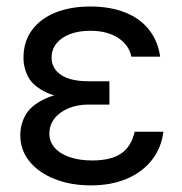

<svg xmlns="http://www.w3.org/2000/svg" viewBox="-20 -557 556 587"><path d="M314.5 -276.4V-237.3H251Q215.8 -237.3 188.5 -225.6Q161.1 -213.9 146 -193.8Q130.9 -173.8 130.9 -148.4Q130.9 -124 147 -105.5Q163.1 -86.9 192.9 -76.7Q222.7 -66.4 261.7 -66.4Q319.3 -66.4 350.6 -87.9Q381.8 -109.4 391.6 -154.3H479.5Q473.6 -105.5 444.8 -68.4Q416 -31.2 368.2 -10.7Q320.3 9.8 257.8 9.8Q196.3 9.8 147 -9.8Q97.7 -29.3 69.8 -64Q42 -98.6 42 -143.6Q42 -177.7 59.1 -207Q76.2 -236.3 120.6 -256.3Q165 -276.4 242.2 -276.4ZM51.8 -380.9Q51.8 -429.7 77.6 -464.8Q103.5 -500 149.4 -518.6Q195.3 -537.1 255.9 -537.1Q316.4 -537.1 362.3 -519Q408.2 -501 435.5 -466.3Q462.9 -431.6 469.7 -383.8H381.8Q374 -419.9 340.8 -441.4Q307.6 -462.9 255.9 -462.9Q220.7 -462.9 193.8 -452.6Q167 -442.4 152.3 -423.8Q137.7 -405.3 137.7 -380.9Q137.7 -347.7 166.5 -328.1Q195.3 -308.6 251 -308.6H314.5V-253.9H242.2Q167 -253.9 125 -272.9Q83 -292 67.4 -319.8Q51.8 -347.7 51.8 -380.9Z"/></svg>

Font: Pretendard GOV Variable
Style: Regular
Weight: 400
Designer: Base glyphs from Inter by Rasmus Andersson; Hangul glyphs from Noto Sans CJK(Source Han Sans) by Jang Soo-young and Kang
Foundry: Kil Hyung-jin
Version: Version 1.307;Glyphs 3.2 (3192)